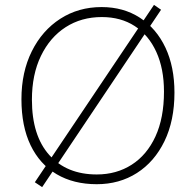

<svg xmlns="http://www.w3.org/2000/svg" viewBox="-20 -749 804 788"><path d="M377 7Q282 7 212.5 -34Q143 -75 105.5 -153Q68 -231 68 -342Q68 -453 110.5 -538.5Q153 -624 227.5 -672Q302 -720 397 -720Q487 -720 554.5 -676Q622 -632 659 -553.5Q696 -475 696 -369Q696 -254 655 -169.5Q614 -85 542 -39Q470 7 377 7ZM377 -33Q458 -33 520.5 -73Q583 -113 618 -189Q653 -265 653 -373Q653 -467 621.5 -536Q590 -605 533 -642Q476 -679 398 -679Q314 -679 249.5 -637.5Q185 -596 148 -519.5Q111 -443 111 -340Q111 -192 182.5 -112.5Q254 -33 377 -33ZM153 19 123 -1 612 -729 641 -709Z"/></svg>

Font: Livvic ExtraLight
Style: Regular
Weight: 275
Designer: Jacques Le Bailly, Baron von Fonthausen
Version: Version 1.001; ttfautohint (v1.8.2)